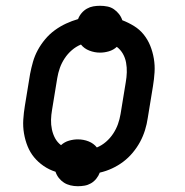

<svg xmlns="http://www.w3.org/2000/svg" viewBox="-20 -597 640 664"><path d="M249 47Q236 47 223.5 44Q211 41 201 34.5Q191 28 183.5 18.5Q176 9 172 -3Q150 -10 131 -23Q112 -36 98 -53Q84 -70 75.5 -91Q67 -112 63 -135.5Q59 -159 60.5 -183Q62 -207 66 -231L84 -341Q88 -362 94 -383Q100 -404 110.5 -423.5Q121 -443 136 -461Q151 -479 169.5 -492.5Q188 -506 208.5 -515.5Q229 -525 250 -531Q254 -542 262 -551.5Q270 -561 280.5 -567Q291 -573 302.5 -575Q314 -577 326 -577Q339 -577 351.5 -574.5Q364 -572 374 -565Q384 -558 391.5 -548.5Q399 -539 403 -527Q424 -519 443.5 -507Q463 -495 477 -477.5Q491 -460 499.5 -439Q508 -418 512 -394.5Q516 -371 514.5 -347Q513 -323 509 -299L491 -189Q488 -168 481.5 -147Q475 -126 464.5 -106.5Q454 -87 439 -69Q424 -51 406 -37.5Q388 -24 367.5 -14.5Q347 -5 325 0Q321 11 313 21Q305 31 294.5 37Q284 43 272.5 45Q261 47 249 47ZM315 -87Q332 -94 346.5 -106.5Q361 -119 371.5 -135Q382 -151 388 -168Q394 -185 397 -203L415 -313Q418 -330 418.5 -347Q419 -364 416 -380.5Q413 -397 405 -411Q397 -425 384 -435Q372 -424 356.5 -419.5Q341 -415 326 -415Q307 -415 289 -422Q271 -429 260 -443Q243 -436 228.5 -423.5Q214 -411 203.5 -395Q193 -379 187 -362Q181 -345 178 -327L160 -217Q157 -200 156.5 -183Q156 -166 159.5 -149.5Q163 -133 170.5 -119Q178 -105 191 -95Q203 -106 218.5 -110.5Q234 -115 249 -115Q269 -115 286.5 -108Q304 -101 315 -87Z"/></svg>

Font: Iosevka Curly Slab MdEx
Style: Italic
Weight: 500
Width: 7
Italic angle: -9°
Monospace: yes
Designer: Belleve Invis
Foundry: Belleve Invis
Version: Version 11.0.0; ttfautohint (v1.8.3)